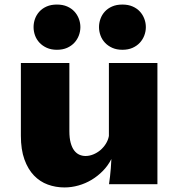

<svg xmlns="http://www.w3.org/2000/svg" viewBox="-20 -801 781 835"><path d="M664.6 0H454.1L458.5 -33.7Q460.4 -49.3 461.9 -68.8Q463.4 -88.4 464.4 -109.4Q449.7 -80.6 427.5 -57.9Q405.3 -35.2 378.4 -19Q351.6 -2.9 321.3 5.6Q291 14.2 260.3 14.2Q222.2 14.2 188 1.7Q153.8 -10.7 127.7 -37.8Q101.6 -64.9 86.2 -107.7Q70.8 -150.4 70.8 -210.9V-526.9H281.7V-230.5Q281.7 -200.2 287.4 -179.7Q293 -159.2 302.7 -146.5Q312.5 -133.8 325.2 -128.2Q337.9 -122.6 352.1 -122.6Q368.7 -122.6 385.5 -129.4Q402.3 -136.2 416.3 -147.9Q430.2 -159.7 440.2 -175.5Q450.2 -191.4 453.6 -209.5V-526.9H664.6ZM227.5 -584.5Q202.6 -584.5 183.6 -593Q164.6 -601.6 151.6 -615.5Q138.7 -629.4 132.3 -647Q126 -664.6 126 -683.1Q126 -701.7 132.3 -719.2Q138.7 -736.8 151.4 -750.7Q164.1 -764.6 183.1 -772.9Q202.1 -781.2 227.5 -781.2Q252.9 -781.2 272 -772.9Q291 -764.6 303.7 -750.7Q316.4 -736.8 323 -719.2Q329.6 -701.7 329.6 -683.1Q329.6 -664.6 323 -647Q316.4 -629.4 303.7 -615.5Q291 -601.6 272 -593Q252.9 -584.5 227.5 -584.5ZM512.2 -584.5Q487.3 -584.5 468.3 -593Q449.2 -601.6 436.3 -615.5Q423.3 -629.4 417 -647Q410.6 -664.6 410.6 -683.1Q410.6 -701.7 417 -719.2Q423.3 -736.8 436 -750.7Q448.7 -764.6 467.8 -772.9Q486.8 -781.2 512.2 -781.2Q537.6 -781.2 556.6 -772.9Q575.7 -764.6 588.4 -750.7Q601.1 -736.8 607.7 -719.2Q614.3 -701.7 614.3 -683.1Q614.3 -664.6 607.7 -647Q601.1 -629.4 588.4 -615.5Q575.7 -601.6 556.6 -593Q537.6 -584.5 512.2 -584.5Z"/></svg>

Font: Candal
Style: Regular
Weight: 400
Designer: vernon adams
Foundry: vernon adams
Version: Version 1.000